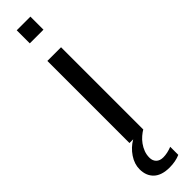

<svg xmlns="http://www.w3.org/2000/svg" viewBox="-326 -695 873 873"><g transform="rotate(-45 111.0 -258.5)"><path d="M67 -641V-725H155V-641ZM67 0V-528H155V0ZM186 195Q156 208 118 208Q67 208 41 183.5Q15 159 15 117Q15 83 36.5 51Q58 19 91 0H156Q144 7 131 18Q118 29 107.5 43.5Q97 58 90.5 75Q84 92 84 111Q84 131 96 143Q108 155 130 155Q156 155 186 143Z"/></g></svg>

Font: Libra Sans
Style: Regular
Weight: 400
Foundry: Context Ltd
Version: Version 1.000; ttfautohint (v1.3)